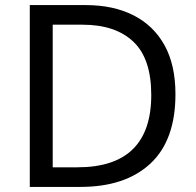

<svg xmlns="http://www.w3.org/2000/svg" viewBox="-20 -734 770 754"><path d="M669 -364Q669 -183 570.5 -91.5Q472 0 296 0H97V-714H317Q425 -714 504 -674Q583 -634 626 -556.5Q669 -479 669 -364ZM574 -361Q574 -504 503.5 -570.5Q433 -637 304 -637H187V-77H284Q574 -77 574 -361Z"/></svg>

Font: Noto Sans PhagsPa
Style: Regular
Weight: 400
Designer: Monotype Design Team
Foundry: Monotype Imaging Inc.
Version: Version 2.004; ttfautohint (v1.8.4.7-5d5b)